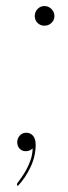

<svg xmlns="http://www.w3.org/2000/svg" viewBox="-20 -496 225 635"><path d="M95 -443Q95 -456.5 104.2 -466.2Q113.5 -476 127 -476Q140.5 -476 150.2 -466.2Q160 -456.5 160 -443Q160 -429.5 150.2 -420.2Q140.5 -411 127 -411Q113.5 -411 104.2 -420.2Q95 -429.5 95 -443ZM37 -26Q37 -38 45.2 -47.5Q53.5 -57 67 -57Q80.5 -57 89.2 -47Q98 -37 98 -18Q98 20.5 81.2 56.2Q64.5 92 39 119L37.5 117.5Q36 116 36 114Q36 111.5 38 109Q41.5 103.5 49.8 92.5Q58 81.5 66.2 66.8Q74.5 52 81 33.5Q87.5 15 88 -5.5Q79.5 4 65 4Q53 4 45 -4.2Q37 -12.5 37 -26Z"/></svg>

Font: Lato Hairline
Style: Italic
Weight: 250
Italic angle: -7°
Designer: Lukasz Dziedzic
Foundry: Lukasz Dziedzic
Version: Version 1.104; Western+Polish opensource